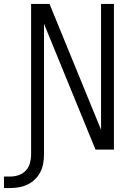

<svg xmlns="http://www.w3.org/2000/svg" viewBox="-66 -755 686 969"><path d="M-46 194V136H-15Q7 136 28 129Q49 122 64 106Q79 90 85 68.5Q91 47 91 25V-735H184L444 -100V-735H509V0H416L156 -635V25Q156 48 152 70.5Q148 93 137.5 113.5Q127 134 110.5 150Q94 166 73.5 176Q53 186 30.5 190Q8 194 -15 194Z"/></svg>

Font: Iosevka SS04 Light Extended
Style: Regular
Weight: 300
Width: 7
Monospace: yes
Designer: Belleve Invis
Foundry: Belleve Invis
Version: Version 19.0.0; ttfautohint (v1.8.4)